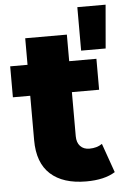

<svg xmlns="http://www.w3.org/2000/svg" viewBox="-55 -823 571 872"><g transform="rotate(-5 230.0 -387.0)"><path d="M303.2 8.8Q197.3 8.8 140.1 -43.2Q83 -95.2 83 -198.2V-400.9H3.9V-542H83V-663.1H272.9V-542H397V-400.9H272.9V-200.2Q272.9 -170.9 288.3 -154.5Q303.7 -138.2 330.1 -138.2Q364.3 -138.2 388.2 -154.8L435.1 -22Q386.2 8.8 303.2 8.8ZM331.1 -585V-783.2H460L442.9 -585Z"/></g></svg>

Font: Montserrat ExtraBold
Style: Regular
Weight: 800
Designer: Julieta Ulanovsky
Foundry: Julieta Ulanovsky
Version: Version 9.000